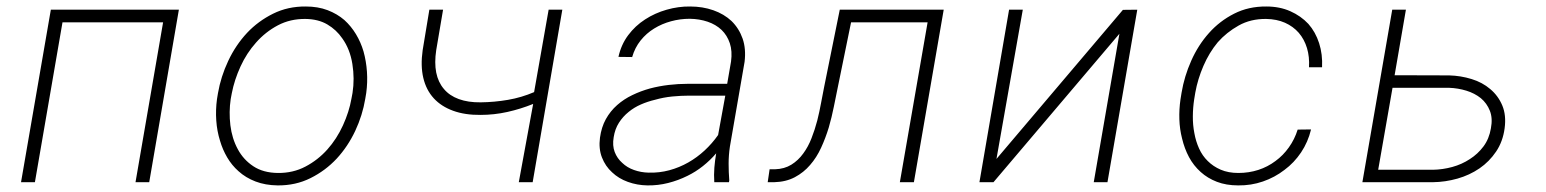

<svg xmlns="http://www.w3.org/2000/svg" viewBox="-20 -558 4735 588"><path d="M437 0 527.8 -528.3H135.7L44.4 0H86.9L171.4 -489.7H479.5L395 0Z M647.5 -272.5 644.5 -254.4Q640.1 -221.7 642.3 -189.2Q644.5 -156.7 653.8 -127Q661.6 -100.1 675.8 -75.9Q689.9 -51.8 710.4 -33.7Q732.4 -13.7 762.5 -2.2Q792.5 9.3 830.1 9.8Q885.3 10.3 930.9 -12.5Q976.6 -35.2 1011.2 -72.3Q1045.4 -109.4 1067.9 -157.2Q1090.3 -205.1 1098.6 -255.4L1101.6 -273.4Q1106 -305.7 1103.8 -338.1Q1101.6 -370.6 1093.3 -400.4Q1085 -428.7 1070.1 -453.4Q1055.2 -478 1034.7 -496.6Q1012.7 -515.6 983.2 -526.9Q953.6 -538.1 916.5 -538.1Q861.8 -538.6 816.4 -516.1Q771 -493.7 736.8 -457.5Q701.7 -419.9 679 -371.6Q656.2 -323.2 647.5 -272.5ZM686.5 -254.4 689.9 -272.5Q697.8 -313.5 716.6 -354.5Q735.4 -395.5 764.2 -427.7Q793 -460.4 831.1 -480.5Q869.1 -500.5 915.5 -500Q954.6 -499.5 982.4 -483.2Q1010.3 -466.8 1028.3 -440.4Q1051.8 -407.7 1059.1 -362.3Q1066.4 -316.9 1059.6 -273.4L1056.2 -255.4Q1049.3 -215.8 1030.3 -174.1Q1011.2 -132.3 982.4 -100.1Q953.6 -67.9 915.5 -47.9Q877.4 -27.8 831.1 -28.3Q786.1 -28.8 755.9 -48.8Q725.6 -68.8 708.5 -100.6Q690.4 -133.8 685.5 -174.6Q680.7 -215.3 686.5 -254.4Z M1611.3 0 1702.1 -528.3H1660.2L1615.7 -275.9Q1577.1 -259.3 1535.6 -252.2Q1494.1 -245.1 1452.1 -244.6Q1413.6 -244.1 1385 -254.6Q1356.4 -265.1 1339.4 -285.6Q1321.8 -306.2 1315.9 -335.9Q1310.1 -365.7 1315.9 -404.3L1336.9 -528.3H1294.9L1274.4 -404.3Q1267.6 -356.4 1276.4 -319.3Q1285.2 -282.2 1308.6 -256.8Q1331.5 -231.9 1367.7 -218.8Q1403.8 -205.6 1451.7 -206.1Q1493.2 -206.1 1533.7 -215.1Q1574.2 -224.1 1612.8 -239.7L1568.8 0Z M2167.5 0H2212.4L2213.4 -5.4Q2211.4 -31.2 2211.4 -56.9Q2211.4 -82.5 2215.3 -108.9L2260.3 -368.7Q2265.1 -408.7 2254.2 -439.9Q2243.2 -471.2 2220.2 -493.7Q2197.3 -515.1 2164.6 -526.6Q2131.8 -538.1 2093.8 -538.1Q2057.6 -538.6 2021.7 -528.3Q1985.8 -518.1 1955.6 -498.5Q1925.3 -479 1903.8 -450.2Q1882.3 -421.4 1874 -383.8L1916 -383.3Q1924.3 -412.1 1941.9 -434.1Q1959.5 -456.1 1983.4 -470.7Q2007.3 -485.4 2035.2 -492.9Q2063 -500.5 2092.3 -500.5Q2122.1 -500 2147.2 -491.5Q2172.4 -482.9 2189.9 -466.3Q2207 -449.7 2215.1 -425.5Q2223.1 -401.4 2218.8 -369.6L2207 -301.3H2085.4Q2057.6 -301.3 2028.1 -297.9Q1998.5 -294.4 1970.7 -287.1Q1942.4 -279.3 1916.5 -266.8Q1890.6 -254.4 1870.1 -236.3Q1849.1 -217.8 1835.4 -193.1Q1821.8 -168.5 1817.4 -136.2Q1813 -102.5 1823.5 -75.7Q1834 -48.8 1854.5 -30.3Q1874.5 -11.2 1902.8 -1Q1931.2 9.3 1962.4 9.8Q1995.1 10.3 2026.1 2.4Q2057.1 -5.4 2085.4 -19.5Q2110.4 -31.7 2132.6 -49.3Q2154.8 -66.9 2173.3 -88.4Q2169.4 -65.9 2167.7 -44.4Q2166 -22.9 2167.5 0ZM1966.3 -29.3Q1942.9 -29.8 1921.6 -37.4Q1900.4 -44.9 1885.7 -59.1Q1870.1 -72.8 1862.5 -92.5Q1855 -112.3 1859.4 -137.7Q1863.3 -163.1 1875.5 -182.1Q1887.7 -201.2 1905.3 -215.3Q1921.9 -229 1942.6 -238Q1963.4 -247.1 1985.8 -252.4Q2011.7 -259.8 2038.8 -262.5Q2065.9 -265.1 2090.3 -265.1H2201.2L2179.2 -144.5Q2161.1 -118.7 2137.9 -97.2Q2114.7 -75.7 2087.9 -60.5Q2060.5 -44.9 2029.8 -36.6Q1999 -28.3 1966.3 -29.3Z M2870.1 -528.3H2551.8L2503.9 -291.5Q2499.5 -270 2494.6 -243.2Q2489.7 -216.3 2482.9 -189Q2475.6 -161.1 2465.3 -134.8Q2455.1 -108.4 2439.9 -87.9Q2424.8 -66.9 2403.6 -53.7Q2382.3 -40.5 2353.5 -39.6H2336.9L2331.1 0H2351.1Q2387.2 -1 2414.3 -15.4Q2441.4 -29.8 2460.9 -52.7Q2481 -75.7 2494.6 -105.5Q2508.3 -135.3 2518.1 -167.5Q2527.3 -199.2 2533.7 -231.4Q2540 -263.7 2545.9 -291.5L2586.4 -489.7H2820.8L2735.8 0H2778.8Z M3418.9 -527.8 3031.7 -71.3 3112.3 -528.3H3070.3L2979.5 0H3022.5L3408.2 -454.6L3329.6 0H3371.6L3462.9 -528.3Z M3772.5 -28.3Q3741.7 -28.3 3718.5 -38.3Q3695.3 -48.3 3678.7 -64.9Q3662.1 -81.1 3652.1 -103.3Q3642.1 -125.5 3637.7 -150.4Q3632.8 -175.3 3633.1 -201.9Q3633.3 -228.5 3637.2 -253.9L3640.6 -274.4Q3647.9 -315.4 3665.5 -356.2Q3683.1 -397 3709.5 -428.7Q3736.3 -459 3773.2 -479.7Q3810.1 -500.5 3857.4 -500Q3890.1 -499.5 3915.3 -488.3Q3940.4 -477.1 3957.5 -457.5Q3974.6 -437.5 3982.7 -410.6Q3990.7 -383.8 3988.8 -352.1H4028.8Q4030.8 -391.6 4019.8 -425.8Q4008.8 -460 3986.8 -484.9Q3963.9 -509.3 3931.4 -523.7Q3898.9 -538.1 3858.4 -538.1Q3803.7 -538.6 3759.5 -516.1Q3715.3 -493.7 3682.6 -457Q3649.4 -419.9 3628.2 -372.1Q3606.9 -324.2 3598.6 -274.4L3595.2 -253.4Q3590.8 -223.1 3591.8 -192.6Q3592.8 -162.1 3600.1 -133.8Q3607.4 -103 3621.3 -76.9Q3635.3 -50.8 3657.2 -31.2Q3678.2 -12.2 3706.8 -1.2Q3735.4 9.8 3772 9.8Q3811.5 10.3 3847.7 -2.2Q3883.8 -14.6 3913.6 -37.6Q3943.4 -59.6 3964.6 -91.3Q3985.8 -123 3995.1 -161.6L3954.1 -161.1Q3944.8 -131.3 3927.2 -106.7Q3909.7 -82 3886.2 -64.9Q3862.3 -46.9 3833.5 -37.6Q3804.7 -28.3 3772.5 -28.3Z M4251 -327.6 4285.6 -528.3H4243.7L4152.3 0H4368.2Q4406.2 -0.5 4443.4 -11Q4480.5 -21.5 4511.2 -42.5Q4541 -63 4561.8 -93.8Q4582.5 -124.5 4587.9 -165Q4593.3 -205.1 4580.8 -234.9Q4568.4 -264.6 4543.9 -285.2Q4520 -305.7 4486.8 -315.9Q4453.6 -326.2 4418 -327.1ZM4244.6 -289.1H4418Q4445.3 -288.1 4470.7 -280.3Q4496.1 -272.5 4515.1 -257.3Q4533.7 -241.7 4542.7 -218.8Q4551.8 -195.8 4545.9 -165Q4540.5 -132.8 4523.2 -109.6Q4505.9 -86.4 4481.4 -70.8Q4457 -54.7 4427.5 -46.6Q4397.9 -38.6 4368.7 -38.1H4200.7Z"/></svg>

Font: Roboto Mono ExtraLight
Style: Italic
Weight: 250
Italic angle: -10°
Monospace: yes
Designer: Google
Version: Version 3.000